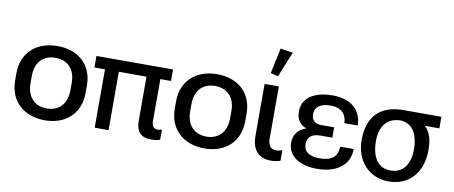

<svg xmlns="http://www.w3.org/2000/svg" viewBox="-72 -1141 3448 1459"><g transform="rotate(10 1652.0 -411.0)"><path d="M319.8 10.7C478 10.7 590.8 -85.4 590.8 -249.5V-304.2C590.8 -467.3 478 -562 319.8 -562C162.1 -562 46.9 -467.3 46.9 -304.2V-249.5C46.9 -85.4 162.1 10.7 319.8 10.7ZM319.8 -80.6C231.9 -80.6 165.5 -135.7 165.5 -249.5V-304.2C165.5 -417 231.9 -471.2 319.8 -471.2C407.2 -471.2 473.6 -417 473.6 -304.2V-249.5C473.6 -136.2 407.2 -80.6 319.8 -80.6Z M623 -450.2H704.6V0H811.5V-450.2H1024.9V-113.3C1024.9 -26.4 1059.6 14.2 1144.5 14.2C1161.6 14.2 1196.3 10.7 1210.4 3.4V-75.2C1200.7 -70.3 1189.9 -68.4 1179.2 -68.4C1142.1 -68.4 1131.8 -93.3 1131.8 -130.4V-450.2H1213.9V-539.1H623Z M1551.8 10.7C1710 10.7 1822.8 -85.4 1822.8 -249.5V-304.2C1822.8 -467.3 1710 -562 1551.8 -562C1394 -562 1278.8 -467.3 1278.8 -304.2V-249.5C1278.8 -85.4 1394 10.7 1551.8 10.7ZM1551.8 -80.6C1463.9 -80.6 1397.5 -135.7 1397.5 -249.5V-304.2C1397.5 -417 1463.9 -471.2 1551.8 -471.2C1639.2 -471.2 1705.6 -417 1705.6 -304.2V-249.5C1705.6 -136.2 1639.2 -80.6 1551.8 -80.6Z M2065.4 14.2C2090.8 14.2 2119.1 10.3 2138.7 2V-79.1C2123.5 -74.2 2108.9 -69.8 2092.3 -69.8C2044.9 -69.8 2028.3 -101.1 2028.3 -152.3V-551.8H1918.5V-150.4C1918.5 -42 1971.7 14.2 2065.4 14.2ZM2008.3 -626.5 2087.9 -821.8 1991.7 -837.4 1950.2 -641.1Z M2422.4 14.6C2564 14.6 2670.4 -50.8 2670.9 -182.1H2566.9C2564 -98.6 2515.6 -67.4 2425.3 -67.4C2351.1 -67.4 2304.2 -96.2 2304.2 -154.8C2304.2 -216.8 2346.2 -238.8 2405.3 -238.8H2496.1V-318.8L2405.3 -318.4C2359.4 -317.4 2320.8 -334 2320.8 -387.7C2320.8 -446.3 2364.7 -477.1 2441.9 -477.1C2522 -477.1 2564.5 -435.1 2566.9 -363.3H2670.4C2667 -498 2566.9 -555.7 2442.9 -555.7C2323.2 -555.7 2211.4 -510.3 2211.4 -390.6C2211.4 -326.2 2240.7 -293 2288.6 -273.4C2233.9 -255.4 2194.3 -214.4 2194.3 -148.4C2194.3 -32.2 2304.2 14.6 2422.4 14.6Z M2975.1 14.6C3141.6 14.6 3231.9 -112.3 3231.9 -269C3231.9 -345.7 3221.2 -400.9 3173.3 -449.7H3284.7V-539.1H2994.6C2808.6 -539.1 2718.3 -438 2718.3 -259.3C2718.3 -105.5 2816.9 14.6 2975.1 14.6ZM2975.1 -69.8C2859.9 -69.8 2826.7 -173.3 2826.7 -270.5C2826.7 -380.4 2876 -458 2989.3 -458C3096.2 -448.2 3122.6 -346.2 3122.6 -256.8C3122.6 -163.1 3083 -69.8 2975.1 -69.8Z"/></g></svg>

Font: Winston Medium
Style: Regular
Weight: 500
Designer: Vernon Adams, Kim Jin-seong, David Berlow, Cristiano Sobral
Foundry: The Winston Project Authors
Version: Version 3.004